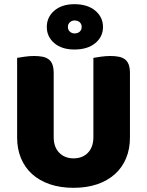

<svg xmlns="http://www.w3.org/2000/svg" viewBox="-20 -883 704 919"><path d="M602 -224Q602 -170 583.5 -125.5Q565 -81 530 -49.5Q495 -18 445 -1Q395 16 332 16Q269 16 219 -1Q169 -18 134 -49.5Q99 -81 80.5 -125.5Q62 -170 62 -224V-606Q73 -608 97 -611.5Q121 -615 143 -615Q166 -615 183.5 -611.5Q201 -608 213 -599Q225 -590 231 -574Q237 -558 237 -532V-227Q237 -179 263.5 -152Q290 -125 332 -125Q375 -125 401 -152Q427 -179 427 -227V-606Q438 -608 462 -611.5Q486 -615 508 -615Q531 -615 548.5 -611.5Q566 -608 578 -599Q590 -590 596 -574Q602 -558 602 -532ZM204 -754Q204 -801 240 -832Q276 -863 336 -863Q399 -863 436 -832Q473 -801 473 -754Q473 -707 436 -676.5Q399 -646 336 -646Q276 -646 240 -676.5Q204 -707 204 -754ZM305 -754Q305 -740 314.5 -731.5Q324 -723 337 -723Q352 -723 361.5 -731.5Q371 -740 371 -754Q371 -768 361.5 -776.5Q352 -785 337 -785Q324 -785 314.5 -776.5Q305 -768 305 -754Z"/></svg>

Font: Baloo Tamma
Style: Regular
Weight: 400
Designer: Divya Kowshik and Ek Type
Foundry: Ek Type
Version: Version 1.007;PS 1.000;hotconv 1.0.88;makeotf.lib2.5.647800